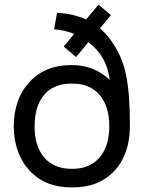

<svg xmlns="http://www.w3.org/2000/svg" viewBox="-20 -803 627 838"><path d="M474 -612Q515 -552 531 -472Q547 -392 547 -254Q547 -130 479 -57Q411 16 294 15Q179 16 110 -57.5Q41 -131 40 -252Q41 -373 110 -446.5Q179 -520 294 -519Q391 -519 459 -454Q447 -557 366 -619L312 -554L258 -600L304 -655Q262 -672 216 -675L229 -747Q298 -744 356 -718L410 -783L464 -737L416 -679Q448 -654 474 -612ZM457 -253Q457 -340 414 -389.5Q371 -439 294 -438Q215 -439 173 -389.5Q131 -340 131 -252Q131 -164 173.5 -115Q216 -66 294 -66Q372 -66 414.5 -115.5Q457 -165 457 -253Z"/></svg>

Font: Manrope Medium
Style: Medium
Weight: 500
Designer: Mikhail Sharanda
Foundry: Mikhail Sharanda
Version: Version 4.000;hotconv 1.0.109;makeotfexe 2.5.65596